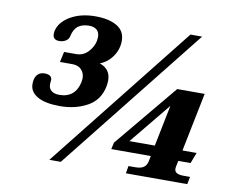

<svg xmlns="http://www.w3.org/2000/svg" viewBox="-77 -808 1113 909"><g transform="rotate(10 479.0 -353.5)"><path d="M121 -399Q141 -399 150 -390.5Q159 -382 156 -367Q155 -362 155 -353Q155 -333 168.5 -322Q182 -311 207 -311Q245 -311 268.5 -331Q292 -351 300 -389Q302 -401 302 -407Q302 -432 286.5 -448.5Q271 -465 242 -465H183L194 -515H252Q286 -515 309 -539.5Q332 -564 338 -593Q340 -607 340 -612Q340 -635 326.5 -646.5Q313 -658 290 -658Q257 -658 237 -643Q217 -628 210 -594Q207 -579 193.5 -570.5Q180 -562 162 -562Q131 -562 131 -591Q131 -599 132 -603Q141 -648 191 -677.5Q241 -707 312 -707Q377 -707 415.5 -684Q454 -661 454 -614Q454 -574 431 -540Q408 -506 370 -491Q423 -473 423 -418Q423 -404 420 -389Q407 -322 350 -290.5Q293 -259 219 -259Q148 -259 110.5 -280.5Q73 -302 73 -340Q73 -369 86 -384Q99 -399 121 -399ZM769 -700H825L269 0H214ZM501 -133 752 -435H884L827 -153H895L875 -101H816L810 -72Q809 -68 809 -62Q809 -36 852 -36H884L877 0H582L588 -36H620Q646 -36 659.5 -44.5Q673 -53 678 -72L684 -101H494ZM694 -153 734 -351 572 -153Z"/></g></svg>

Font: Taviraj SemiBold
Style: Italic
Weight: 600
Italic angle: -12°
Designer: Katatrad Team
Foundry: CadsonDemak
Version: Version 1.001